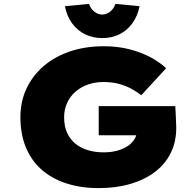

<svg xmlns="http://www.w3.org/2000/svg" viewBox="-20 -958 1010 988"><path d="M488 10Q396 10 321 -14.5Q246 -39 193.5 -85.5Q141 -132 113 -200Q85 -268 85 -355Q85 -435 116 -501.5Q147 -568 203.5 -617Q260 -666 339 -693Q418 -720 514 -720Q587 -720 648 -704Q709 -688 756 -662.5Q803 -637 835 -607L707 -468Q684 -486 655.5 -501.5Q627 -517 591.5 -526.5Q556 -536 511 -536Q468 -536 431 -522.5Q394 -509 367 -485Q340 -461 325 -427.5Q310 -394 310 -355Q310 -307 326 -273Q342 -239 370 -217Q398 -195 435 -184.5Q472 -174 514 -174Q551 -174 582.5 -182.5Q614 -191 636.5 -206Q659 -221 672 -242Q685 -263 685 -289V-314L714 -262H488V-412H882Q883 -399 884 -375Q885 -351 886 -329Q887 -307 887 -301Q887 -228 858.5 -170.5Q830 -113 777 -73Q724 -33 651 -11.5Q578 10 488 10ZM506 -762Q458 -762 418 -781.5Q378 -801 351 -838Q324 -875 314 -926L438 -938Q447 -912 466 -897.5Q485 -883 506 -883Q527 -883 546 -897.5Q565 -912 574 -938L698 -926Q688 -875 661 -838Q634 -801 594.5 -781.5Q555 -762 506 -762Z"/></svg>

Font: Lexend Giga Black
Style: Regular
Weight: 900
Designer: Bonnie Shaver-Troup, Thomas Jockin
Foundry: Lexend
Version: Version 1.007